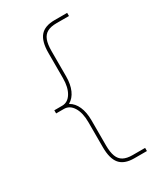

<svg xmlns="http://www.w3.org/2000/svg" viewBox="-215 -859 914 1059"><g transform="rotate(-30 242.0 -330.0)"><path d="M316 110Q253 110 224.5 76.5Q196 43 196 -30V-190Q196 -249 174 -284.5Q152 -320 116 -320H66V-340H116Q152 -340 174 -375.5Q196 -411 196 -470V-630Q196 -703 224.5 -736.5Q253 -770 316 -770H396V-750H316Q280 -750 258 -738Q236 -726 226 -700Q216 -674 216 -630V-470Q216 -419 200 -383Q184 -347 155 -331V-329Q184 -313 200 -277Q216 -241 216 -190V-30Q216 13 226 39.5Q236 66 258 78Q280 90 316 90H396V110Z"/></g></svg>

Font: M PLUS 2 Thin
Style: Regular
Weight: 100
Designer: Coji Morishita
Foundry: UNDERFOREST DESIGN
Version: Version 1.001